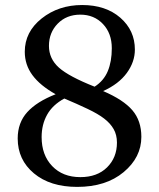

<svg xmlns="http://www.w3.org/2000/svg" viewBox="-20 -731 636 768"><path d="M545.4 -183.6Q545.4 -101.6 474.6 -42.5Q403.8 16.6 288.6 16.6Q180.7 16.6 115.7 -37.6Q50.8 -91.8 50.8 -177.2Q50.8 -240.2 89.1 -282.5Q127.4 -324.7 202.6 -354Q140.6 -388.7 109.9 -430.2Q79.1 -471.7 79.1 -523.9Q79.1 -603.5 146.7 -657.2Q214.4 -710.9 308.6 -710.9Q402.8 -710.9 461.2 -660.2Q519.5 -609.4 519.5 -532.7Q519.5 -483.4 487.3 -439.2Q455.1 -395 392.6 -366.7Q473.6 -332 509.5 -290Q545.4 -248 545.4 -183.6ZM427.2 -538.1Q427.2 -597.7 391.8 -635Q356.4 -672.4 301.3 -672.4Q246.1 -672.4 210.9 -636.5Q175.8 -600.6 175.8 -547.4Q175.8 -496.1 215.8 -460.4Q255.9 -424.8 358.4 -384.3Q395 -407.7 411.1 -446.3Q427.2 -484.9 427.2 -538.1ZM447.8 -160.6Q447.8 -191.4 434.6 -214.6Q421.4 -237.8 396.5 -256.8Q372.6 -275.4 329.8 -295.7Q287.1 -315.9 237.3 -336.9Q190.4 -311.5 168.5 -272.2Q146.5 -232.9 146.5 -182.6Q146.5 -110.8 188.7 -66.7Q231 -22.5 301.3 -22.5Q368.7 -22.5 408.2 -61.5Q447.8 -100.6 447.8 -160.6Z"/></svg>

Font: UniBurma_GGSerif
Style: Book
Weight: 400
Designer: Victor San Kho Lin (for Burmese only and related typography optimization with it)
Foundry: http://www.unimm.org
Version: 2.0